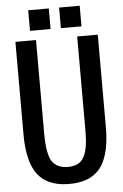

<svg xmlns="http://www.w3.org/2000/svg" viewBox="-67 -1105 745 1161"><g transform="rotate(-5 305.5 -525.0)"><path d="M305.7 9.3Q141.6 9.3 87.9 -116.2Q55.7 -191.4 55.7 -312.5V-875H180.7V-312.5Q180.7 -181.2 210.9 -137.7Q241.2 -93.8 305.7 -93.8Q369.6 -93.8 397 -132.8Q423.8 -171.9 428.7 -244.6Q430.7 -272 430.7 -312.5V-875H555.7V-312.5Q555.7 -123 477.5 -47.9Q418 9.8 305.7 9.3ZM149.4 -933.6V-1058.6H274.4V-933.6ZM336.9 -933.6V-1058.6H461.9V-933.6Z"/></g></svg>

Font: Oswald-Regular
Style: Regular
Weight: 400
Designer: vernon adams
Foundry: vernon adams
Version: Version 2.002; ttfautohint (v0.92.18-e454-dirty) -l 8 -r 50 